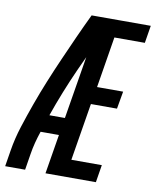

<svg xmlns="http://www.w3.org/2000/svg" viewBox="-96 -799 701 863"><g transform="rotate(10 254.5 -367.5)"><path d="M-13 0 -1 -74Q8 -130 26 -186Q44 -242 64 -297.5Q84 -353 106.5 -408Q129 -463 153 -517.5Q177 -572 201.5 -626.5Q226 -681 252 -735H292L290 -719L334 -700Q281 -592 231.5 -482Q182 -372 143 -260H214L201 -180H117Q108 -154 101 -127Q94 -100 90 -74L78 0ZM171 0 292 -735H522L509 -655H370L332 -422H451L437 -342H318L275 -80H414L401 0Z"/></g></svg>

Font: Iosevka Curly Medium
Style: Italic
Weight: 500
Italic angle: -9°
Monospace: yes
Designer: Belleve Invis
Foundry: Belleve Invis
Version: Version 22.1.2; ttfautohint (v1.8.4)